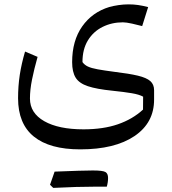

<svg xmlns="http://www.w3.org/2000/svg" viewBox="-20 -434 804 898"><path d="M428.7 439Q342.8 439 229 444.8Q223.6 439 213.9 430.2Q219.2 414.1 224.9 398.9Q230.5 383.8 235.4 368.7Q367.7 363.3 414.3 363.3Q460.9 363.3 473.1 370.6Q485.4 377.9 485.4 398.2Q485.4 418.5 479.5 439ZM645 -312Q625.5 -317.4 597.7 -323.5Q569.8 -329.6 554.7 -329.6Q502.9 -329.6 459.7 -308.1Q416.5 -286.6 391.1 -245.1Q365.7 -203.6 365.7 -143.6Q375 -130.4 391.1 -122.8Q407.2 -115.2 436.5 -109.9Q465.8 -104.5 514.6 -98.1Q584 -89.8 624.8 -80.1Q665.5 -70.3 683.1 -54.7Q700.7 -39.1 700.7 -12.2V30.8Q701.2 140.1 609.1 202.4Q517.1 264.6 355 264.6Q212.4 264.6 138.4 204.8Q64.5 145 64.5 25.4Q64.5 -31.2 72.5 -84Q80.6 -136.7 97.2 -192.9L155.8 -168Q139.6 -110.8 129.9 -62.5Q120.1 -14.2 120.1 26.9Q120.1 94.7 187 132.8Q253.9 170.9 370.6 170.9Q462.9 170.9 531.5 147.2Q600.1 123.5 648.9 78.6L649.4 18.1Q630.9 7.8 596.2 2Q561.5 -3.9 504.9 -9.8Q432.1 -17.1 391.1 -30.8Q350.1 -44.4 333.7 -71Q317.4 -97.7 317.4 -143.1Q317.4 -243.7 364.3 -310.3Q411.1 -377 491.7 -401.4Q511.2 -406.7 534.9 -410.2Q558.6 -413.6 581.1 -413.6Q605 -413.6 625.5 -410.6Q646 -407.7 672.9 -400.9Z"/></svg>

Font: Pinar-DS2-FD Regular
Style: Regular
Weight: 400
Designer: Amin Abedi
Version: Version 2.000